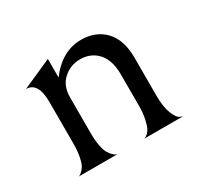

<svg xmlns="http://www.w3.org/2000/svg" viewBox="-89 -490 642 609"><g transform="rotate(-30 232.0 -186.0)"><path d="M144 -304Q195 -372 265 -372Q319 -372 351.5 -337.5Q384 -303 384 -238V-99Q384 -57 394 -32.5Q404 -8 414 -4L424 0H280Q282 0 284.5 -0.5Q287 -1 294 -6.5Q301 -12 306 -21.5Q311 -31 315.5 -51.5Q320 -72 320 -100V-214Q320 -274 287 -301Q264 -320 232 -320Q196 -320 170 -296.5Q144 -273 144 -231V-100Q144 -73 148 -53Q152 -33 158 -23.5Q164 -14 170.5 -8Q177 -2 181 -1L185 0H41Q43 0 45.5 -1Q48 -2 54.5 -7.5Q61 -13 66.5 -22.5Q72 -32 76 -52.5Q80 -73 80 -100V-251Q80 -324 36 -324L144 -372Z"/></g></svg>

Font: Bellefair
Style: Regular
Weight: 400
Designer: Nick Shinn, Liron Lavi Turkenic
Foundry: Shinntype
Version: Version 1.003;PS 001.003;hotconv 1.0.88;makeotf.lib2.5.64775